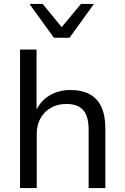

<svg xmlns="http://www.w3.org/2000/svg" viewBox="-20 -957 636 977"><path d="M82 0V-705H166V-384H159Q181 -439 228.5 -469Q276 -499 337 -499Q397 -499 436.5 -477.5Q476 -456 496 -412.5Q516 -369 516 -304V0H431V-299Q431 -341 419.5 -370Q408 -399 383 -413.5Q358 -428 318 -428Q273 -428 239 -408.5Q205 -389 186 -355Q167 -321 167 -277V0ZM254 -765 130 -937H197L294 -819L392 -937H458L334 -765Z"/></svg>

Font: Nunito Sans 10pt
Style: Regular
Weight: 400
Designer: Vernon Adams
Foundry: Vernon Adams
Version: Version 3.101;gftools[0.9.27]